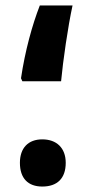

<svg xmlns="http://www.w3.org/2000/svg" viewBox="-20 -668 348 704"><path d="M62 -370H204C211 -445 229 -570 246 -648H126C98 -576 72 -482 57 -381ZM135 16C190 16 221 -14 221 -71C221 -126 187 -157 135 -157C84 -157 53 -126 53 -71C53 -14 83 16 135 16Z"/></svg>

Font: Noto Sans Arabic UI XCn XBd
Style: Regular
Weight: 800
Width: 2
Designer: Monotype Design Team, Nadine Chahine and Nizar Qandah
Foundry: Monotype Imaging Inc.
Version: Version 2.010